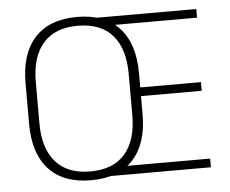

<svg xmlns="http://www.w3.org/2000/svg" viewBox="-49 -705 926 772"><g transform="rotate(-5 414.0 -319.5)"><path d="M288.5 10Q177 10 118.2 -54Q59.5 -118 59.5 -237V-402Q59.5 -521 118.2 -585Q177 -649 288.5 -649Q400 -649 458.8 -585Q517.5 -521 517.5 -402V-237Q517.5 -118 458.8 -54Q400 10 288.5 10ZM288.5 -25.5Q381 -25.5 428.5 -80.2Q476 -135 476 -236V-403.5Q476 -504.5 428.5 -559Q381 -613.5 288.5 -613.5Q196.5 -613.5 148.8 -559Q101 -504.5 101 -403.5V-236Q101 -135 148.8 -80.2Q196.5 -25.5 288.5 -25.5ZM362 0V-35H772.5V0ZM486.5 -309.5V-344.5H762.5V-309.5ZM361 -604V-639H769.5V-604Z"/></g></svg>

Font: Anek Gujarati Medium ExtraLight
Style: Regular
Weight: 250
Version: Version 1.003